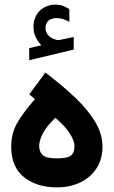

<svg xmlns="http://www.w3.org/2000/svg" viewBox="-20 -810 490 828"><path d="M158.2 -614.7Q143.6 -630.4 134 -649.7Q124.5 -668.9 124.5 -694.8Q124.5 -713.9 129.9 -729Q135.3 -744.1 144.5 -755.9Q157.7 -772.5 177.2 -781.2Q196.8 -790 217.3 -790Q238.3 -790 251.5 -784.7Q264.6 -779.3 278.8 -771L279.3 -715.8Q264.6 -723.6 252 -727.8Q239.3 -731.9 224.1 -731.9Q215.3 -731.9 205.6 -729.5Q195.8 -727.1 188.5 -720.2Q176.3 -709 176.3 -688.5Q176.3 -673.3 186.5 -659.7Q196.8 -646 220.2 -639.2Q222.7 -638.7 225.1 -637.9Q227.5 -637.2 230 -637.2Q232.4 -637.2 234.4 -637.2L297.9 -650.4V-596.2L106 -550.3V-602.5ZM175.8 -497.1Q247.1 -442.9 302.7 -390.4Q358.4 -337.9 390.1 -285.2Q421.9 -232.4 421.9 -177.7Q421.9 -124 396.5 -84.5Q371.1 -44.9 326.4 -23.4Q281.7 -2 225.1 -2Q138.7 -2 83.5 -45.9Q28.3 -89.8 28.3 -177.7Q28.3 -235.8 54.9 -281Q81.5 -326.2 130.4 -382.3L106.4 -403.3ZM218.8 -301.8Q181.2 -266.1 165 -235.1Q148.9 -204.1 148.9 -180.2Q148.9 -155.8 164.1 -141.4Q179.2 -127 224.6 -127Q271.5 -127 286.4 -139.6Q301.3 -152.3 301.3 -180.7Q301.3 -201.2 282 -232.9Q262.7 -264.6 218.8 -301.8Z"/></svg>

Font: Vazir FD-UI
Style: Bold-FD-UI
Weight: 700
Designer: Saber Rastikerdar
Foundry: Saber Rastikerdar
Version: Version 30.0.0